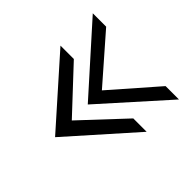

<svg xmlns="http://www.w3.org/2000/svg" viewBox="-121 -648 731 731"><g transform="rotate(-45 245.0 -282.0)"><path d="M24 -282 285 -50V-122L114 -282L285 -442V-514ZM200 -282 459 -50V-122L276 -282L459 -442V-514Z"/></g></svg>

Font: Charger Sport
Style: Nrw
Weight: 400
Designer: Jasper
Foundry: Cannot Into Space Fonts
Version: Version 1.1